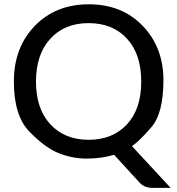

<svg xmlns="http://www.w3.org/2000/svg" viewBox="-20 -746 842 912"><path d="M400.9 -636.2Q286.6 -636.2 218.8 -561.8Q150.9 -487.3 150.9 -358.4Q150.9 -229.5 219 -155.8Q287.1 -82 400.9 -82Q514.6 -82 582.8 -155Q650.9 -228 650.9 -358.4Q650.9 -488.8 583 -562.5Q515.1 -636.2 400.9 -636.2ZM606.9 -51.8 790.5 146.5H705.6Q667 146.5 644.5 123L522 -10.7Q461.4 7.3 391.6 7.3Q321.8 7.3 256.6 -19.5Q191.4 -46.4 118.7 -121.8Q45.9 -197.3 45.9 -358.9Q45.9 -520.5 145.3 -623Q244.6 -725.6 401.9 -725.6Q559.1 -725.6 657.7 -623.3Q756.3 -521 756.3 -364.7Q756.3 -208.5 699.2 -142.1Q642.1 -75.7 606.9 -51.8Z"/></svg>

Font: Lato-Medium
Style: Regular
Weight: 500
Designer: Lukasz Dziedzic
Foundry: tyPoland Lukasz Dziedzic
Version: Version 2.006; 2014-01-15